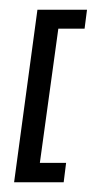

<svg xmlns="http://www.w3.org/2000/svg" viewBox="-20 -292 199 395"><path d="M57 -272 9 83H111L116 43H62L100 -233H154L159 -272Z"/></svg>

Font: Hussar Tani
Style: DwaKurs
Weight: 700
Foundry: Cannot Into Space Fonts
Version: Version 0.92